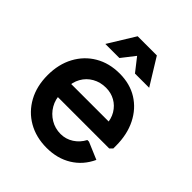

<svg xmlns="http://www.w3.org/2000/svg" viewBox="-204 -845 984 984"><g transform="rotate(45 288.5 -352.5)"><path d="M297 14.7Q220 14.7 161.3 -19Q102.7 -52.7 69.7 -113Q36.7 -173.3 36.7 -252.7Q36.7 -332 69.2 -392.3Q101.7 -452.7 159.2 -486.3Q216.7 -520 292.3 -520Q367 -520 422.5 -485.5Q478 -451 509.3 -388.8Q540.7 -326.7 540.7 -244V-225L525.7 -210.3H91.3V-306H489.3L428.3 -283.3Q427 -324.7 408.7 -355.2Q390.3 -385.7 360.7 -402.3Q331 -419 294.3 -419Q253.7 -419 221 -400.5Q188.3 -382 170 -349.3Q151.7 -316.7 151.7 -274V-234.3Q151.7 -193 171.2 -159.5Q190.7 -126 223.7 -106.2Q256.7 -86.3 297 -86.3Q334.7 -86.3 366.3 -106.7Q398 -127 416 -161.7H427.7L520.7 -122.3Q490.7 -57 432.5 -21.2Q374.3 14.7 297 14.7ZM133 -575 222.3 -720H361.3L450.7 -575H347.7L291.3 -647L235 -575Z"/></g></svg>

Font: Fustat
Style: Regular
Weight: 400
Designer: Mohamed Gaber, Khaled Hosny, Laura Garcia Mut
Foundry: Kief Type Foundry, Alif Type Foundry, Hard Type Foundry
Version: Version 1.007